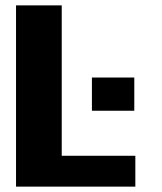

<svg xmlns="http://www.w3.org/2000/svg" viewBox="-20 -695 602 715"><path d="M39.7 0H484V-114.9H209.9V-675H39.7ZM322.3 -406.3V-282.6H480.1V-406.3Z"/></svg>

Font: Anybody Thin
Style: Regular
Weight: 100
Designer: Tyler Finck
Foundry: Etcetera Type Company
Version: Version 1.114;gftools[0.9.25]